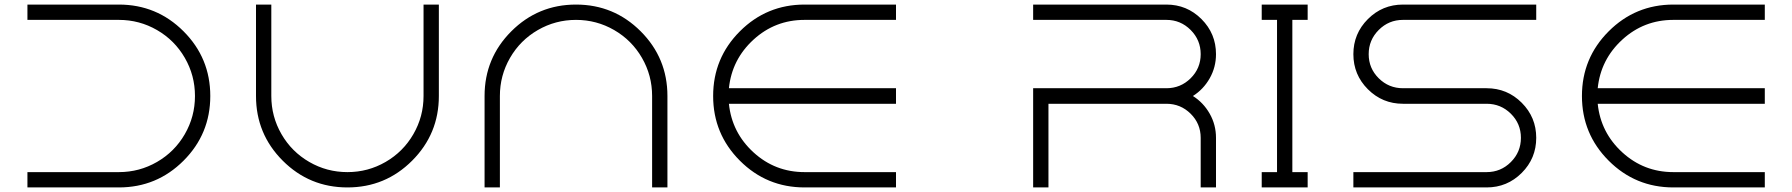

<svg xmlns="http://www.w3.org/2000/svg" viewBox="-20 -820 7841 840"><path d="M500 -800Q666 -800 783 -683Q900 -566 900 -400Q900 -234 783 -117Q666 0 500 0H100V-67H500Q590 -67 667 -111.5Q744 -156 788.5 -233Q833 -310 833 -400Q833 -490 788.5 -567Q744 -644 667 -688.5Q590 -733 500 -733H100V-800Z M1833 -400V-800H1900V-400Q1900 -234 1783 -117Q1666 0 1500 0Q1334 0 1217 -117Q1100 -234 1100 -400V-800H1167V-400Q1167 -310 1211.5 -233Q1256 -156 1333 -111.5Q1410 -67 1500 -67Q1590 -67 1667 -111.5Q1744 -156 1788.5 -233Q1833 -310 1833 -400Z M2900 -400V0H2833V-400Q2833 -490 2788.5 -567Q2744 -644 2667 -688.5Q2590 -733 2500 -733Q2410 -733 2333 -688.5Q2256 -644 2211.5 -567Q2167 -490 2167 -400V0H2100V-400Q2100 -566 2217 -683Q2334 -800 2500 -800Q2666 -800 2783 -683Q2900 -566 2900 -400Z M3500 -800H3900V-733H3500Q3371 -733 3276.5 -646.5Q3182 -560 3169 -434H3900V-366H3169Q3182 -240 3276.5 -153.5Q3371 -67 3500 -67H3900V0H3500Q3334 0 3217 -117Q3100 -234 3100 -400Q3100 -566 3217 -683Q3334 -800 3500 -800Z M5300 -583Q5300 -526 5272.5 -477.5Q5245 -429 5199 -400Q5245 -371 5272.5 -322.5Q5300 -274 5300 -217V0H5233V-217Q5233 -279 5189 -322.5Q5145 -366 5083 -366H4567V0H4500V-434H5083Q5145 -434 5189 -477.5Q5233 -521 5233 -583Q5233 -645 5189 -689Q5145 -733 5083 -733H4500V-800H5083Q5173 -800 5236.5 -736.5Q5300 -673 5300 -583Z M5701 -733H5634V-67H5701V0H5500V-67H5567V-733H5500V-800H5701Z M6118 -800H6701V-733H6118Q6056 -733 6012 -689Q5968 -645 5968 -583Q5968 -521 6012 -477.5Q6056 -434 6118 -434H6484Q6574 -434 6637.5 -370.5Q6701 -307 6701 -217Q6701 -127 6637.5 -63.5Q6574 0 6484 0H5901V-67H6484Q6546 -67 6590 -111Q6634 -155 6634 -217Q6634 -279 6590 -322.5Q6546 -366 6484 -366H6118Q6028 -366 5964.5 -429.5Q5901 -493 5901 -583Q5901 -673 5964.5 -736.5Q6028 -800 6118 -800Z M7301 -800H7701V-733H7301Q7172 -733 7077.5 -646.5Q6983 -560 6970 -434H7701V-366H6970Q6983 -240 7077.5 -153.5Q7172 -67 7301 -67H7701V0H7301Q7135 0 7018 -117Q6901 -234 6901 -400Q6901 -566 7018 -683Q7135 -800 7301 -800Z"/></svg>

Font: Dune Rise
Style: Regular
Weight: 400
Version: Version 001.000